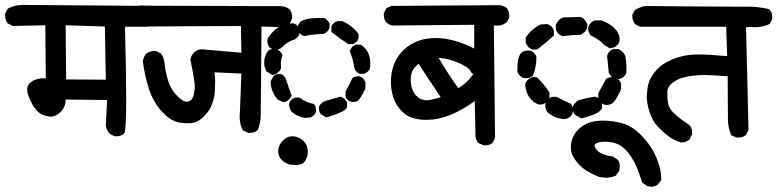

<svg xmlns="http://www.w3.org/2000/svg" viewBox="-36 -588 3097 765"><path d="M165 -123Q162.1 -123 159.2 -124Q130.9 -127 111.3 -146.5Q94.7 -163.1 80.1 -199.2Q72.3 -215.8 72.3 -231.4Q72.3 -252 91.8 -264.2Q111.3 -276.4 141.6 -276.4Q143.6 -276.4 146.5 -276.4L144.5 -487.3L15.6 -484.4L-3.9 -494.1L-5.9 -496.1Q-15.6 -507.8 -15.6 -527.3Q-15.6 -529.3 -15.6 -534.2L-4.9 -553.7Q22.5 -568.4 53.7 -568.4L555.7 -564.5L576.2 -552.7Q587.9 -540 587.9 -521.5Q587.9 -513.7 586.9 -511.7L578.1 -493.2Q563.5 -482.4 546.9 -481.4H461.9Q466.8 -296.9 466.8 -193.4Q466.8 -75.2 460 -58.6L459 -56.6L457 -54.7Q445.3 -44.9 428.7 -44.9Q420.9 -44.9 418.9 -45.9L401.4 -54.7Q387.7 -69.3 385.7 -88.9L390.6 -189.5L225.6 -191.4Q225.6 -162.1 206.1 -142.6Q186.5 -123 165 -123ZM227.5 -271.5 385.7 -270.5 381.8 -482.4 225.6 -487.3Z M918.9 -123Q918.9 -132.8 919.9 -143.6L925.8 -294.9L818.4 -299.8Q821.3 -284.2 821.3 -266.1Q821.3 -248 820.3 -232.4Q819.3 -216.8 818.4 -208Q815.4 -192.4 809.6 -175.8Q800.8 -148.4 776.4 -124Q754.9 -102.5 733.4 -98.6Q723.6 -96.7 710 -96.7Q696.3 -96.7 679.7 -99.6Q645.5 -104.5 610.4 -142.1Q575.2 -179.7 557.6 -233.4Q540 -287.1 533.2 -344.7Q536.1 -361.3 545.9 -374Q561.5 -384.8 579.1 -384.8Q581.1 -384.8 585.9 -384.8L604.5 -375L606.4 -373Q618.2 -359.4 621.1 -325.2Q625 -293.9 635.7 -260.7Q646.5 -228.5 673.8 -202.1Q694.3 -182.6 708 -182.6Q713.9 -182.6 719.2 -185.5Q724.6 -188.5 726.6 -190.4Q728.5 -192.4 729.5 -194.3Q733.4 -200.2 736.3 -212.9Q740.2 -231.4 740.2 -240.2Q740.2 -263.7 722.7 -350.6Q725.6 -368.2 738.3 -379.9Q751 -391.6 767.6 -391.6Q767.6 -391.6 925.8 -377.9L923.8 -484.4L534.2 -482.4Q511.7 -482.4 493.2 -495.1Q482.4 -510.7 482.4 -528.3Q482.4 -530.3 482.4 -535.2L492.2 -554.7Q508.8 -566.4 528.3 -566.4Q534.2 -566.4 541 -565.4L1072.3 -563.5Q1075.2 -563.5 1079.1 -563.5Q1100.6 -563.5 1117.2 -551.8Q1127.9 -539.1 1127.9 -521.5Q1127.9 -513.7 1127 -511.7L1118.2 -493.2Q1097.7 -479.5 1076.2 -479.5Q1071.3 -479.5 1066.4 -480.5L1005.9 -482.4L1002.9 -131.8Q1002.9 -100.6 991.2 -70.3L989.3 -68.4Q977.5 -58.6 960.9 -58.6Q953.1 -58.6 951.2 -59.6L931.6 -68.4L929.7 -72.3Q918.9 -94.7 918.9 -123Z M1072.3 15.6Q1072.3 -10.7 1094.7 -31.2Q1109.4 -44.9 1127.9 -44.9Q1135.7 -44.9 1144.5 -43Q1171.9 -34.2 1183.6 -12.7Q1190.4 2 1190.4 16.6Q1190.4 24.4 1188.5 33.2Q1181.6 57.6 1168 64.5Q1157.2 69.3 1140.6 69.3Q1122.1 69.3 1110.4 65.4Q1097.7 59.6 1086.9 49.8Q1072.3 35.2 1072.3 15.6ZM1116.2 -170.9Q1116.2 -175.8 1117.2 -178.7Q1123 -192.4 1137.7 -198.2L1139.6 -199.2H1157.2Q1182.6 -179.7 1210.9 -174.8L1214.8 -173.8L1216.8 -170.9Q1223.6 -161.1 1223.6 -148.4Q1223.6 -138.7 1214.8 -128.9Q1209 -124 1201.2 -120.1L1181.6 -118.2Q1151.4 -121.1 1127 -141.6Q1116.2 -154.3 1116.2 -170.9ZM1234.4 -157.2Q1234.4 -162.1 1236.3 -166Q1238.3 -169.9 1243.2 -174.8Q1252 -184.6 1270.5 -188.5Q1291 -194.3 1321.3 -203.1Q1332 -198.2 1337.4 -193.4Q1342.8 -188.5 1346.7 -179.7V-161.1Q1343.8 -155.3 1340.8 -152.3Q1327.1 -138.7 1264.6 -120.1L1242.2 -132.8Q1234.4 -144.5 1234.4 -157.2ZM1076.2 -293Q1083 -293 1085.9 -292Q1100.6 -285.2 1107.4 -260.7Q1113.3 -240.2 1126 -208Q1119.1 -190.4 1104.5 -183.6L1101.6 -182.6L1090.8 -181.6L1070.3 -191.4Q1043.9 -222.7 1042 -260.7V-263.7L1053.7 -284.2Q1062.5 -293 1076.2 -293ZM1340.8 -204.1V-223.6Q1355.5 -249 1367.2 -275.4L1369.1 -277.3Q1378.9 -284.2 1391.6 -284.2Q1396.5 -284.2 1398.4 -283.2Q1400.4 -282.2 1401.9 -281.2Q1403.3 -280.3 1405.3 -279.3Q1408.2 -277.3 1411.1 -275.4L1418.9 -262.7L1419.9 -260.7V-235.4Q1409.2 -210.9 1392.6 -188.5Q1385.7 -183.6 1380.4 -182.6Q1375 -181.6 1371.1 -181.6Q1363.3 -181.6 1359.4 -183.6Q1355.5 -185.5 1353 -187Q1350.6 -188.5 1349.1 -189.9Q1347.7 -191.4 1345.7 -194.3Q1342.8 -198.2 1340.8 -204.1ZM1026.4 -302.7Q1016.6 -319.3 1016.6 -337.9Q1016.6 -366.2 1033.2 -386.7Q1043.9 -393.6 1055.7 -393.6Q1062.5 -393.6 1065.4 -391.6Q1081.1 -386.7 1087.9 -372.1L1089.8 -368.2Q1083 -350.6 1083 -334Q1083 -326.2 1084 -315.4Q1079.1 -306.6 1076.2 -303.7Q1073.2 -300.8 1072.3 -299.8Q1071.3 -298.8 1069.8 -297.9Q1068.4 -296.9 1067.4 -295.9Q1062.5 -293 1060.5 -292L1049.8 -289.1ZM1381.8 -410.2H1400.4Q1410.2 -404.3 1416 -398.4Q1439.5 -375 1439.5 -333Q1439.5 -318.4 1437 -313Q1434.6 -307.6 1429.2 -302.7Q1423.8 -297.9 1415 -293.9H1398.4Q1389.6 -296.9 1385.7 -300.8Q1378.9 -307.6 1376 -316.4Q1371.1 -350.6 1357.4 -384.8L1359.4 -388.7L1367.2 -401.4Q1373 -406.2 1381.8 -410.2ZM1029.3 -423.8Q1029.3 -427.7 1030.3 -434.6Q1041 -451.2 1053.2 -463.4Q1065.4 -475.6 1081.1 -482.4Q1109.4 -495.1 1132.8 -495.1H1134.8Q1151.4 -487.3 1156.2 -472.7L1157.2 -471.7V-453.1Q1153.3 -444.3 1149.4 -439.5Q1143.6 -433.6 1135.7 -429.7Q1112.3 -424.8 1083 -395.5L1060.5 -385.7L1037.1 -399.4Q1029.3 -412.1 1029.3 -423.8ZM1284.2 -460.9V-481.4Q1290 -498 1305.7 -502.9L1306.6 -503.9H1328.1Q1365.2 -487.3 1390.6 -455.1L1392.6 -452.1V-434.6Q1388.7 -425.8 1385.3 -422.4Q1381.8 -418.9 1379.9 -418Q1376 -415 1369.1 -412.1H1351.6Q1316.4 -435.5 1284.2 -460.9ZM1151.4 -467.8V-486.3L1161.1 -502Q1183.6 -513.7 1206.5 -515.1Q1229.5 -516.6 1252 -516.6H1253.9Q1262.7 -512.7 1266.6 -508.8Q1273.4 -502 1277.3 -493.2V-477.5Q1273.4 -467.8 1269.5 -463.9Q1262.7 -457 1253.9 -453.1Q1212.9 -452.1 1175.8 -444.3Q1167 -447.3 1163.1 -451.2Q1159.2 -455.1 1157.2 -457Q1154.3 -460.9 1151.4 -467.8Z M1853.5 -394.5V-489.3L1531.2 -486.3Q1514.6 -487.3 1502.9 -499Q1493.2 -510.7 1493.2 -529.3Q1493.2 -531.2 1493.2 -535.2L1503.9 -555.7L1523.4 -564.5L1954.1 -567.4Q1968.8 -565.4 1982.4 -556.6Q1993.2 -543 1993.2 -525.4Q1993.2 -518.6 1992.2 -515.6L1983.4 -500Q1967.8 -486.3 1949.2 -486.3H1931.6L1936.5 -39.1L1926.8 -19.5Q1915 -8.8 1898.4 -8.8Q1891.6 -8.8 1888.7 -9.8L1871.1 -17.6Q1859.4 -30.3 1858.4 -46.9L1855.5 -185.5Q1804.7 -148.4 1756.8 -129.4Q1709 -110.4 1663.1 -110.4Q1600.6 -110.4 1569.3 -140.6Q1542 -166 1532.2 -197.3Q1521.5 -227.5 1521.5 -263.2Q1521.5 -298.8 1534.2 -333Q1547.9 -367.2 1577.1 -393.6Q1627 -436.5 1699.2 -436.5Q1771.5 -436.5 1853.5 -394.5ZM1719.7 -201.2Q1674.8 -267.6 1631.8 -334Q1613.3 -319.3 1606.9 -304.7Q1600.6 -290 1600.6 -270.5Q1600.6 -226.6 1626 -203.1Q1641.6 -188.5 1664.1 -188.5Q1668.9 -188.5 1674.8 -189.5Q1699.2 -193.4 1719.7 -201.2ZM1711.9 -357.4Q1739.3 -308.6 1790 -236.3Q1826.2 -258.8 1849.6 -292L1840.8 -299.8Q1838.9 -307.6 1834 -311.5Q1826.2 -319.3 1812.5 -327.1Q1761.7 -354.5 1711.9 -357.4Z M2373 -23.4Q2349.6 -23.4 2337.9 -15.6Q2333 -12.7 2333 -7.8Q2333 -2.9 2337.4 3.4Q2341.8 9.8 2344.7 12.7Q2361.3 29.3 2407.2 36.1L2426.8 49.8Q2433.6 63.5 2433.6 73.7Q2433.6 84 2430.7 93.8L2417 112.3Q2397.5 120.1 2380.9 120.1Q2364.3 120.1 2348.6 116.2Q2321.3 104.5 2298.8 90.8Q2274.4 75.2 2252.9 44.9Q2238.3 23.4 2238.3 -1Q2238.3 -12.7 2241.2 -25.4Q2252 -62.5 2282.2 -84Q2313.5 -107.4 2366.2 -107.4Q2405.3 -107.4 2444.3 -96.7Q2485.4 -85 2523.9 -43.9Q2562.5 -2.9 2580.6 43Q2598.6 88.9 2598.6 120.1Q2598.6 123 2598.6 129.9L2585 147.5Q2572.3 156.2 2558.6 156.2Q2551.8 156.2 2543 153.3L2522.5 139.6Q2505.9 85.9 2493.2 61.5Q2466.8 11.7 2436.5 -7.8Q2411.1 -23.4 2373 -23.4ZM2144.5 -141.6Q2136.7 -154.3 2136.7 -167Q2136.7 -174.8 2137.7 -177.7Q2144.5 -194.3 2161.1 -201.2L2163.1 -202.1H2182.6Q2209 -186.5 2238.3 -174.8L2240.2 -172.9Q2247.1 -162.1 2247.1 -148.4Q2247.1 -141.6 2246.1 -138.7Q2240.2 -122.1 2222.7 -115.2L2209 -113.3Q2171.9 -117.2 2144.5 -141.6ZM2246.1 -155.3Q2246.1 -162.1 2247.1 -165Q2255.9 -183.6 2274.4 -190.4Q2302.7 -198.2 2335 -203.1Q2346.7 -199.2 2352.5 -193.4Q2358.4 -187.5 2362.3 -177.7V-156.2Q2359.4 -150.4 2355.5 -147.5Q2346.7 -138.7 2329.1 -131.3Q2311.5 -124 2280.3 -116.2L2255.9 -129.9Q2246.1 -140.6 2246.1 -155.3ZM2347.7 -195.3V-216.8L2378.9 -273.4Q2390.6 -281.2 2404.3 -281.2Q2411.1 -281.2 2417 -279.3Q2422.9 -277.3 2426.8 -272.5Q2434.6 -265.6 2438.5 -255.9V-233.4Q2427.7 -203.1 2406.2 -177.7Q2395.5 -169.9 2381.8 -169.9Q2375 -169.9 2372.1 -170.9Q2356.4 -176.8 2348.6 -193.4ZM2083 -280.3H2103.5Q2132.8 -252 2153.3 -218.8V-199.2Q2145.5 -180.7 2127.9 -172.9L2116.2 -170.9Q2106.4 -171.9 2098.6 -176.8Q2087.9 -182.6 2078.1 -194.3Q2058.6 -215.8 2056.6 -253.9Q2061.5 -263.7 2065.4 -268.6Q2073.2 -275.4 2083 -280.3ZM2408.2 -392.6H2426.8Q2447.3 -384.8 2455.1 -365.2Q2460 -341.8 2460 -315.4Q2460 -299.8 2459.5 -297.9Q2459 -295.9 2458 -294.4Q2457 -293 2456.5 -291.5Q2456.1 -290 2455.1 -289.1Q2447.3 -278.3 2433.6 -273.4H2416Q2398.4 -280.3 2390.6 -296.9L2389.6 -297.9L2382.8 -365.2Q2385.7 -375 2388.7 -378.4Q2391.6 -381.8 2393.6 -383.8Q2398.4 -388.7 2408.2 -392.6ZM2025.4 -315.4Q2025.4 -357.4 2040 -377Q2051.8 -386.7 2068.4 -386.7Q2075.2 -386.7 2080.6 -384.8Q2085.9 -382.8 2091.8 -377Q2098.6 -370.1 2101.6 -361.3Q2100.6 -312.5 2085.9 -285.2Q2073.2 -276.4 2059.6 -276.4Q2052.7 -276.4 2048.8 -277.3Q2032.2 -284.2 2025.4 -302.7Q2025.4 -310.5 2025.4 -315.4ZM2058.6 -417V-438.5Q2068.4 -453.1 2078.1 -462.9Q2094.7 -478.5 2116.2 -490.2L2144.5 -492.2Q2155.3 -488.3 2161.1 -482.4Q2167 -476.6 2170.9 -466.8V-446.3Q2139.6 -418 2104.5 -390.6H2085Q2075.2 -395.5 2070.3 -399.4Q2063.5 -407.2 2058.6 -417ZM2307.6 -472.7Q2307.6 -492.2 2329.1 -504.9Q2330.1 -504.9 2334 -506.8H2359.4Q2391.6 -496.1 2412.1 -475.6Q2432.6 -455.1 2432.6 -430.7Q2432.6 -424.8 2431.6 -421.9Q2425.8 -405.3 2408.2 -398.4L2393.6 -395.5L2369.1 -410.2Q2359.4 -425.8 2317.4 -447.3Q2307.6 -460 2307.6 -472.7ZM2178.7 -469.7V-490.2Q2184.6 -501 2190.9 -507.8Q2197.3 -514.6 2208 -518.6L2277.3 -520.5Q2287.1 -516.6 2291 -511.7Q2298.8 -503.9 2303.7 -493.2V-475.6Q2298.8 -465.8 2293 -460L2279.3 -450.2L2277.3 -449.2H2275.4Q2242.2 -449.2 2206.1 -443.4Q2186.5 -451.2 2179.7 -467.8Z M2892.6 -561.5H2950.2Q2983.4 -561.5 3028.3 -551.8L3030.3 -549.8Q3041 -538.1 3041 -520.5Q3041 -512.7 3040 -509.8L3030.3 -492.2Q3001 -479.5 2970.7 -479.5Q2960.9 -479.5 2951.2 -480.5L2936.5 -479.5L2946.3 -70.3L2936.5 -50.8Q2923.8 -40 2906.2 -40Q2899.4 -40 2896.5 -41L2877.9 -48.8Q2864.3 -80.1 2864.3 -112.3Q2864.3 -119.1 2864.3 -125L2863.3 -284.2Q2798.8 -289.1 2772.5 -289.1Q2746.1 -289.1 2731.4 -287.1Q2716.8 -285.2 2708 -284.2Q2675.8 -278.3 2656.2 -266.6Q2626 -249 2623 -225.6Q2623 -218.8 2623 -211.9Q2623 -176.8 2631.8 -159.2Q2638.7 -146.5 2650.4 -135.7Q2674.8 -113.3 2710.9 -89.8Q2721.7 -77.1 2721.7 -60.5Q2721.7 -52.7 2720.7 -50.8L2711.9 -33.2Q2698.2 -20.5 2681.6 -20.5Q2673.8 -20.5 2670.9 -22.5Q2647.5 -30.3 2628.4 -44.4Q2609.4 -58.6 2585.9 -82.5Q2562.5 -106.4 2550.8 -145.5Q2541 -176.8 2541 -204.1Q2541 -210.9 2542 -216.8Q2543.9 -250 2553.2 -270Q2562.5 -290 2582 -311.5Q2602.5 -334 2638.7 -349.6Q2687.5 -371.1 2746.1 -371.1Q2788.1 -371.1 2861.3 -364.3L2857.4 -481.4H2514.6L2495.1 -491.2Q2483.4 -504.9 2483.4 -523.4Q2483.4 -525.4 2483.4 -529.3L2494.1 -548.8Q2523.4 -564.5 2541 -564.5Q2542 -564.5 2550.3 -564Q2558.6 -563.5 2698.7 -562.5Q2838.9 -561.5 2892.6 -561.5Z"/></svg>

Font: JasonHandwriting2
Style: SemiBold
Weight: 600
Version: Version 1.04.7